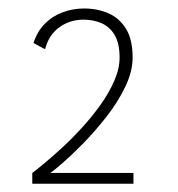

<svg xmlns="http://www.w3.org/2000/svg" viewBox="-20 -724 430 464"><path d="M58 -280V-306Q67.5 -313 86.5 -328.8Q105.5 -344.5 129.5 -366.5Q153.5 -388.5 177.8 -415Q202 -441.5 222.8 -470.5Q243.5 -499.5 256.2 -528.8Q269 -558 269 -585Q269 -619.5 257 -639.5Q245 -659.5 225.2 -668Q205.5 -676.5 182 -676.5Q148.5 -676.5 123 -657.8Q97.5 -639 89 -605L61 -620Q70 -648 88.2 -666.5Q106.5 -685 131.2 -694.2Q156 -703.5 183 -703.5Q215.5 -703.5 242.2 -691.8Q269 -680 284.8 -654Q300.5 -628 300.5 -585Q300.5 -551 282.5 -513.8Q264.5 -476.5 237 -441.5Q209.5 -406.5 180.8 -377.2Q152 -348 130 -329Q108 -310 101.5 -306H302.5V-280Z"/></svg>

Font: Trispace Thin Thin
Style: Regular
Weight: 250
Version: Version 1.210